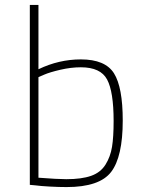

<svg xmlns="http://www.w3.org/2000/svg" viewBox="-20 -750 578 779"><path d="M308 -509Q407 -509 442.5 -452.5Q478 -396 478 -261Q478 -114 431 -52.5Q384 9 250 9Q220 9 182.5 7Q145 5 123 2L101 0V-730H136V-469Q219 -509 308 -509ZM249 -23Q311 -23 349.5 -36.5Q388 -50 408 -82Q428 -114 434.5 -154Q441 -194 441 -259Q441 -378 414.5 -427.5Q388 -477 308 -477Q268 -477 225 -467Q182 -457 159 -447L136 -437V-29Q214 -23 249 -23Z"/></svg>

Font: TypoPRO Titillium Text
Style: 1 wt
Weight: 100
Designer: Accademia di Belle Arti di Urbino and others
Foundry: Accademia di Belle Arti di Urbino and others.
Version: Version 25.000